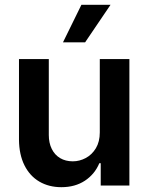

<svg xmlns="http://www.w3.org/2000/svg" viewBox="-20 -778 622 805"><path d="M398.4 -530.3H522.5V0H402.3V-93.8H396.5Q377.4 -47.9 336.2 -20.5Q294.9 6.8 237.3 6.8Q185.1 6.8 145 -16.6Q105 -40 82.5 -85Q60.1 -129.9 59.6 -192.4V-530.3H184.6V-211.9Q184.6 -178.7 197 -153.6Q209.5 -128.4 232.2 -115Q254.9 -101.6 285.2 -101.6Q313.5 -101.6 339.6 -115.5Q365.7 -129.4 382.1 -156.7Q398.4 -184.1 398.4 -222.7ZM321.3 -757.8H443.4L336.9 -600.6H244.1Z"/></svg>

Font: Pretendard Std SemiBold
Style: Regular
Weight: 600
Designer: Base glyphs from Inter by Rasmus Andersson; Hangeul glyphs from Noto Sans CJK(Source Han Sans) by Jang Soo-young and Kan
Foundry: Kil Hyung-jin
Version: Version 1.309